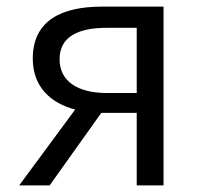

<svg xmlns="http://www.w3.org/2000/svg" viewBox="-20 -560 608 580"><path d="M303 -279C214 -279 160 -315 160 -381C160 -448 214 -476 303 -476H393V-279ZM38 0H130L286 -219H287H393V0H474V-540H288C169 -540 79 -500 79 -383C79 -296 135 -248 207 -229Z"/></svg>

Font: Noto Sans CJK HK DemiLight
Style: Regular
Weight: 350
Designer: Ryoko NISHIZUKA 西塚涼子 (kana, bopomofo & ideographs); Paul D. Hunt (Latin, Greek & Cyrillic); Sandoll Communications 산돌커뮤니
Foundry: Adobe
Version: Version 2.004;hotconv 1.0.118;makeotfexe 2.5.65603